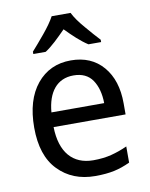

<svg xmlns="http://www.w3.org/2000/svg" viewBox="-87 -829 705 903"><g transform="rotate(-10 266.0 -378.0)"><path d="M274.9 -545.9C207.5 -545.9 153.3 -521 112.3 -471.2C71.3 -420.9 50.8 -352.1 50.8 -264.2C50.8 -174.8 73.2 -106.4 118.7 -60.1C163.6 -13.7 222.2 9.8 294.9 9.8C330.6 9.8 360.8 6.8 385.7 1.5C410.6 -3.9 436 -12.7 461.9 -24.9V-102.1C435.1 -89.8 409.7 -81.1 384.8 -74.7C359.9 -68.4 331.1 -64.9 298.8 -64.9C200.7 -64.9 143.6 -129.9 141.1 -251H484.9V-304.2C484.9 -377.4 466.3 -436 428.7 -480C391.1 -523.9 339.8 -545.9 274.9 -545.9ZM274.9 -474.1C315.4 -474.1 345.7 -460 365.2 -431.6C384.3 -403.3 394.5 -366.2 395 -320.8H143.1C150.9 -417 196.3 -474.1 274.9 -474.1ZM222.7 -766.1C210.4 -743.2 192.4 -717.8 168.5 -689C144.5 -660.2 124 -636.2 106.9 -617.2V-606H166C199.2 -627.4 231.9 -660.2 267.1 -695.8C301.8 -660.2 336.4 -627.4 370.1 -606H430.7V-617.2C412.6 -636.2 391.6 -660.2 367.2 -689C342.3 -717.8 324.2 -743.2 313 -766.1Z"/></g></svg>

Font: Avrile Sans
Style: Regular
Weight: 400
Designer: Monotype Design Team, Google (font), Stefan Peev (BGR Cyrillic), Cristiano Sobral (main changes)
Foundry: The Avrile Sans Project Authors
Version: Version 3.110